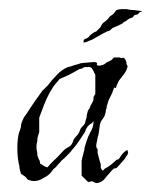

<svg xmlns="http://www.w3.org/2000/svg" viewBox="-20 -397 331 421"><path d="M195 4Q191 5 187 3L181 0Q179 2 173 2L159 -12V-45Q160 -46 160 -49Q160 -52 161 -53Q162 -57 163 -61Q164 -65 165 -69Q165 -73 166.5 -77Q168 -81 169 -85Q173 -98 178 -107Q185 -117 185 -131H184Q183 -127 178 -125Q174 -122 171 -118Q169 -114 168 -113Q168 -111 166 -107L154 -89Q151 -85 148 -80.5Q145 -76 141 -72Q139 -70 137 -67Q135 -64 132 -61L121 -50Q120 -49 118.5 -48Q117 -47 115 -45Q113 -42 109 -38Q105 -34 103 -31Q102 -30 100.5 -29Q99 -28 97 -26L91 -18Q86 -13 83 -11Q79 -9 75 -6.5Q71 -4 66 -2Q60 0 55 0Q52 0 49.5 -0.5Q47 -1 44 -2Q40 -3 38 -7Q34 -11 32 -12L26 -16L23 -27Q23 -30 22.5 -33Q22 -36 21 -39Q18 -54 18 -73Q18 -83 19 -91.5Q20 -100 22 -107Q23 -109 24 -112Q25 -115 26 -119Q26 -123 27 -126.5Q28 -130 29 -132Q31 -137 34 -142Q36 -144 38 -147Q40 -150 41 -152L55 -173L70 -194Q74 -200 77 -202Q79 -204 81 -206Q83 -208 85 -210Q93 -221 104 -232Q115 -244 127 -249Q128 -250 129.5 -250Q131 -250 132 -251Q136 -251 137 -252Q139 -253 142.5 -254Q146 -255 150 -256Q158 -259 162 -259L186 -261Q193 -261 193 -257Q190 -253 199 -253Q203 -254 206 -255Q209 -256 210 -257Q214 -261 224 -265Q225 -266 225.5 -266.5Q226 -267 227 -268Q227 -268 230 -271H243Q245 -269 248 -270Q251 -271 253 -269Q254 -268 255 -266Q256 -264 257 -261Q257 -255 260 -252Q258 -244 255 -239Q251 -233 249 -231L243 -223Q241 -221 239.5 -217.5Q238 -214 236 -210Q235 -204 233 -204Q232 -204 232.5 -204.5Q233 -205 231 -205Q230 -205 228 -199Q227 -195 225 -191Q223 -187 221 -183Q217 -176 215 -167Q214 -165 214 -162.5Q214 -160 213 -158Q212 -156 212 -153.5Q212 -151 211 -149Q210 -142 205 -136Q200 -130 199 -123L196 -102Q194 -97 193 -89Q192 -85 191.5 -82.5Q191 -80 191 -78Q191 -74 192 -72.5Q193 -71 194 -70V-62L197 -50Q198 -46 199 -43Q200 -40 201 -37V-29Q202 -26 205 -23H206Q208 -26 211 -28Q213 -29 215 -30Q217 -31 218 -32Q224 -36 226 -38L235 -46Q236 -47 237 -47Q238 -47 238 -47Q239 -47 241 -49Q242 -51 244 -53.5Q246 -56 248 -59Q254 -66 259 -68Q260 -67 260 -66Q260 -65 261 -64Q261 -60 259 -57Q257 -54 256 -53Q255 -50 252 -47L245 -39L237 -30Q235 -28 234 -28Q230 -28 229 -27L224 -22Q222 -20 221 -18.5Q220 -17 219 -16Q216 -13 213.5 -10Q211 -7 209 -4Q203 2 195 4ZM84 -30 91 -38Q93 -40 95 -42Q97 -44 99 -46Q106 -52 112 -59Q116 -63 119 -66.5Q122 -70 126 -72Q127 -73 131 -75Q133 -76 136 -79L140 -86Q140 -88 141 -90Q142 -92 143 -93Q144 -95 148 -99Q152 -103 153 -106Q154 -107 154 -108Q154 -109 155 -110Q156 -112 156 -113Q156 -114 157 -115Q158 -117 161 -120Q165 -124 166 -126Q167 -130 168 -133.5Q169 -137 170 -140Q170 -144 171 -147.5Q172 -151 173 -155Q175 -157 176.5 -160Q178 -163 179 -166Q184 -174 185 -179V-184Q185 -184 187 -188Q188 -188 188 -189Q188 -190 189 -191V-233Q188 -234 188 -235Q188 -236 187 -237Q186 -238 186 -239Q186 -240 185 -241Q183 -245 182 -246Q182 -248 179 -249Q177 -251 173 -250H165Q164 -249 160 -247Q158 -246 156.5 -246Q155 -246 153 -245L139 -237Q132 -233 125 -230L111 -224Q110 -223 109 -222Q108 -221 107 -219Q101 -213 97 -207L89 -194Q82 -181 76.5 -167Q71 -153 66 -139V-107Q65 -106 65 -104.5Q65 -103 64 -101Q63 -99 63 -97.5Q63 -96 62 -94Q62 -93 62 -90.5Q62 -88 61 -84Q60 -80 60 -77.5Q60 -75 60 -74Q60 -68 61 -66Q62 -63 62 -56L65 -48Q68 -44 68 -38Q70 -37 72 -36Q74 -35 75 -34Q77 -32 84 -30ZM163 -304Q163 -306 163.5 -308.5Q164 -311 168 -312Q175 -315 176 -318Q180 -322 182.5 -323.5Q185 -325 186 -326Q189 -327 189.5 -327.5Q190 -328 191 -328Q193 -330 195.5 -332.5Q198 -335 200 -337Q204 -346 208 -348Q210 -350 213 -352Q216 -354 218 -357Q220 -361 223 -362.5Q226 -364 227 -365Q232 -370 233.5 -373Q235 -376 246 -377H251Q253 -377 256 -377Q259 -377 262 -376Q268 -375 272 -375Q276 -375 280 -374Q283 -374 285.5 -373.5Q288 -373 289 -373Q293 -371 289 -371Q287 -371 286 -370Q285 -369 283.5 -367Q282 -365 280 -365L275 -364Q274 -363 273 -361.5Q272 -360 271 -359L263 -356L255 -350Q253 -350 252 -349L249 -346Q248 -345 246 -344Q244 -343 243 -343Q242 -343 242 -342.5Q242 -342 240 -341Q238 -341 237 -340Q236 -339 235 -339Q234 -339 234 -339Q231 -337 229 -336.5Q227 -336 225 -334Q222 -331 219 -329Q217 -329 214.5 -328Q212 -327 209 -325Q206 -324 203 -322Q200 -320 196 -318Q192 -316 189 -314Q186 -312 182 -310Q176 -308 172 -306Q168 -304 165 -304Z"/></svg>

Font: Estonia
Style: Regular
Weight: 400
Designer: Robert E. Leuschke
Foundry: Robert E. Leuschke
Version: Version 1.014; ttfautohint (v1.8.3)